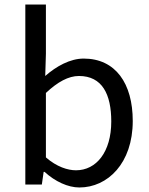

<svg xmlns="http://www.w3.org/2000/svg" viewBox="-20 -816 658 849"><path d="M331 13C456 13 567 -94 567 -281C567 -447 491 -557 350 -557C290 -557 229 -523 180 -480L183 -578V-796H92V0H165L173 -56H177C224 -13 281 13 331 13ZM316 -63C280 -63 231 -78 183 -120V-405C235 -454 283 -480 329 -480C432 -480 472 -399 472 -279C472 -144 406 -63 316 -63Z"/></svg>

Font: Microsoft YaHei
Style: Regular
Weight: 400
Designer: Ryoko NISHIZUKA 西塚涼子 (kana, bopomofo & ideographs); Paul D. Hunt (Latin, Greek & Cyrillic); Sandoll Communications 산돌커뮤니
Foundry: Adobe
Version: Version 2.001;hotconv 1.0.111;makeotfexe 2.5.65597